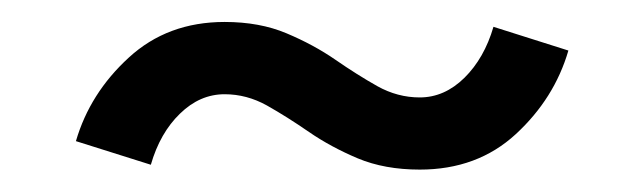

<svg xmlns="http://www.w3.org/2000/svg" viewBox="-20 -351 584 174"><path d="M183.6 -331.1Q215.3 -331.1 239.7 -320.8Q264.2 -310.5 283.9 -296.9Q303.7 -283.2 322 -272.9Q340.3 -262.7 360.4 -262.7Q382.8 -262.7 400.9 -280.5Q418.9 -298.3 427.2 -326.7L495.1 -305.2Q482.4 -261.7 447.5 -229.5Q412.6 -197.3 360.4 -197.3Q328.6 -197.3 304.2 -207.5Q279.8 -217.8 260 -231.4Q240.2 -245.1 221.9 -255.4Q203.6 -265.6 183.6 -265.6Q161.1 -265.6 143.1 -248Q125 -230.5 116.7 -201.7L48.8 -223.1Q61.5 -266.6 96.7 -298.8Q131.8 -331.1 183.6 -331.1Z"/></svg>

Font: Gidole
Style: Regular
Weight: 400
Version: Version 2.100; ttfautohint (v1.8.4.7-5d5b)